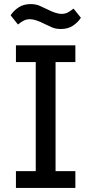

<svg xmlns="http://www.w3.org/2000/svg" viewBox="-20 -920 447 940"><path d="M58 0V-82H155V-616H58V-698H349V-616H252V-82H349V0ZM278 -778Q252 -778 233.5 -786.5Q215 -795 198 -803Q153 -826 127 -826Q110 -826 97 -819.5Q84 -813 68 -800L32 -845Q46 -867 70.5 -883.5Q95 -900 130 -900Q156 -900 174.5 -891.5Q193 -883 210 -875Q255 -852 281 -852Q298 -852 311 -858.5Q324 -865 340 -878L376 -833Q362 -811 337.5 -794.5Q313 -778 278 -778Z"/></svg>

Font: IBM Plex Sans Text
Style: Regular
Weight: 450
Designer: Mike Abbink, Paul van der Laan, Pieter van Rosmalen
Foundry: Bold Monday
Version: Version 3.005